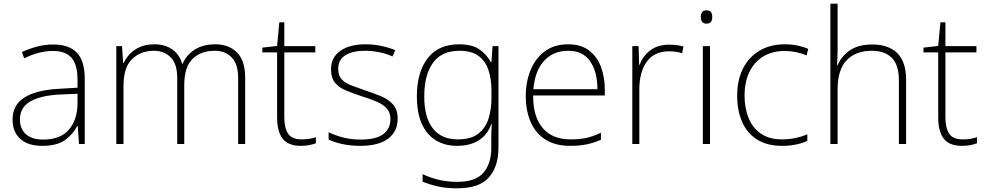

<svg xmlns="http://www.w3.org/2000/svg" viewBox="-20 -780 5339 1040"><path d="M269 -539Q354 -539 396.5 -494.5Q439 -450 439 -353V0H408L401 -98H399Q375 -52 331.5 -21Q288 10 209 10Q131 10 89.5 -28Q48 -66 48 -133Q48 -212 113.5 -252.5Q179 -293 300 -299L400 -305V-345Q400 -431 367 -467.5Q334 -504 268 -504Q191 -504 111 -464L99 -498Q137 -516 180 -527.5Q223 -539 269 -539ZM304 -268Q202 -263 145 -231Q88 -199 88 -133Q88 -81 121 -52.5Q154 -24 213 -24Q307 -24 353 -77.5Q399 -131 400 -219V-272Z M1147 -540Q1219 -540 1263.5 -496Q1308 -452 1308 -359V0H1270V-357Q1270 -434 1234.5 -469.5Q1199 -505 1144 -505Q1068 -505 1023 -461Q978 -417 978 -319V0H940V-357Q940 -434 904.5 -469.5Q869 -505 814 -505Q742 -505 695.5 -460Q649 -415 649 -315V0H610V-530H641L647 -438H650Q661 -464 682.5 -487Q704 -510 737 -525Q770 -540 817 -540Q873 -540 912.5 -513Q952 -486 967 -434H969Q990 -483 1035 -511.5Q1080 -540 1147 -540Z M1613 -25Q1636 -25 1655.5 -28Q1675 -31 1691 -37V-4Q1675 2 1655 6Q1635 10 1610 10Q1541 10 1511 -29Q1481 -68 1481 -143V-496H1401V-522L1481 -531L1493 -659H1520V-530H1688V-496H1520V-146Q1520 -87 1540.5 -56Q1561 -25 1613 -25Z M2134 -137Q2134 -68 2082.5 -29Q2031 10 1932 10Q1877 10 1833 0Q1789 -10 1760 -24V-64Q1798 -45 1842 -34.5Q1886 -24 1933 -24Q2019 -24 2057 -54Q2095 -84 2095 -135Q2095 -170 2075.5 -192Q2056 -214 2021 -229Q1986 -244 1941 -258Q1893 -274 1855 -289.5Q1817 -305 1795 -331.5Q1773 -358 1773 -406Q1773 -469 1823.5 -504.5Q1874 -540 1959 -540Q2006 -540 2047 -531Q2088 -522 2121 -508L2106 -474Q2077 -488 2037 -496.5Q1997 -505 1958 -505Q1889 -505 1850.5 -480.5Q1812 -456 1812 -407Q1812 -370 1831 -350Q1850 -330 1883 -317.5Q1916 -305 1959 -290Q2005 -275 2044.5 -258.5Q2084 -242 2109 -214Q2134 -186 2134 -137Z M2467 -540Q2536 -540 2576 -513Q2616 -486 2639 -443H2642L2648 -530H2680V22Q2680 121 2628.5 180.5Q2577 240 2456 240Q2396 240 2350.5 229.5Q2305 219 2269 204V163Q2305 181 2353 193Q2401 205 2457 205Q2556 205 2598.5 155.5Q2641 106 2641 23V-15Q2641 -40 2641.5 -61.5Q2642 -83 2644 -108H2641Q2621 -50 2573.5 -20Q2526 10 2456 10Q2354 10 2296 -58.5Q2238 -127 2238 -258Q2238 -388 2296 -464Q2354 -540 2467 -540ZM2469 -505Q2372 -505 2325 -439.5Q2278 -374 2278 -258Q2278 -144 2324.5 -84.5Q2371 -25 2459 -25Q2532 -25 2571.5 -56.5Q2611 -88 2626.5 -138.5Q2642 -189 2642 -246V-289Q2642 -353 2625.5 -401.5Q2609 -450 2571.5 -477.5Q2534 -505 2469 -505Z M3058 -540Q3126 -540 3169.5 -507.5Q3213 -475 3234.5 -419.5Q3256 -364 3256 -294V-263H2868Q2867 -148 2919.5 -86.5Q2972 -25 3070 -25Q3119 -25 3154.5 -32.5Q3190 -40 3235 -61V-23Q3196 -6 3157.5 2Q3119 10 3069 10Q2988 10 2934.5 -24Q2881 -58 2854.5 -119Q2828 -180 2828 -260Q2828 -337 2854 -400.5Q2880 -464 2931 -502Q2982 -540 3058 -540ZM3058 -505Q2978 -505 2928 -451.5Q2878 -398 2869 -297H3216Q3216 -390 3177 -447.5Q3138 -505 3058 -505Z M3605 -538Q3627 -538 3646 -535.5Q3665 -533 3682 -528L3675 -492Q3657 -497 3640.5 -499.5Q3624 -502 3603 -502Q3524 -502 3483.5 -446Q3443 -390 3443 -295V0H3405V-530H3439L3442 -429H3445Q3461 -475 3501.5 -506.5Q3542 -538 3605 -538Z M3806 -724Q3825 -724 3831.5 -714Q3838 -704 3838 -688Q3838 -672 3831.5 -662Q3825 -652 3806 -652Q3790 -652 3783 -662Q3776 -672 3776 -688Q3776 -704 3783 -714Q3790 -724 3806 -724ZM3826 -530V0H3787V-530Z M4217 10Q4135 10 4081 -24Q4027 -58 4000 -119.5Q3973 -181 3973 -262Q3973 -346 4004.5 -408.5Q4036 -471 4094 -505.5Q4152 -540 4231 -540Q4268 -540 4299.5 -533.5Q4331 -527 4358 -515L4349 -480Q4320 -492 4289.5 -498Q4259 -504 4231 -504Q4163 -504 4114 -474Q4065 -444 4039 -389.5Q4013 -335 4013 -262Q4013 -195 4034.5 -141.5Q4056 -88 4101 -56.5Q4146 -25 4216 -25Q4254 -25 4289 -32.5Q4324 -40 4353 -52V-17Q4328 -5 4293.5 2.5Q4259 10 4217 10Z M4517 -504Q4517 -482 4516 -464.5Q4515 -447 4514 -426H4517Q4535 -472 4581 -505.5Q4627 -539 4705 -539Q4792 -539 4840 -492.5Q4888 -446 4888 -347V0H4849V-345Q4849 -428 4811 -466.5Q4773 -505 4702 -505Q4615 -505 4566 -453.5Q4517 -402 4517 -297V0H4478V-760H4517Z M5194 -25Q5217 -25 5236.5 -28Q5256 -31 5272 -37V-4Q5256 2 5236 6Q5216 10 5191 10Q5122 10 5092 -29Q5062 -68 5062 -143V-496H4982V-522L5062 -531L5074 -659H5101V-530H5269V-496H5101V-146Q5101 -87 5121.5 -56Q5142 -25 5194 -25Z"/></svg>

Font: Noto Sans Bengali UI ExtraLight
Style: Regular
Weight: 200
Designer: Jelle Bosma - Monotype Design Team
Foundry: Monotype Imaging Inc.
Version: Version 2.003; ttfautohint (v1.8.4.7-5d5b)